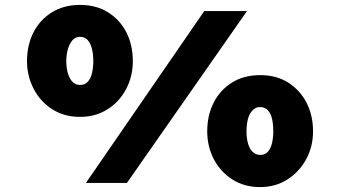

<svg xmlns="http://www.w3.org/2000/svg" viewBox="-20 -745 1386 782"><path d="M330 0 812 -700H986L497 0ZM306 -269Q242 -269 193.5 -299.5Q145 -330 117.5 -382.5Q90 -435 90 -496Q90 -561 116 -612.5Q142 -664 191 -694.5Q240 -725 306 -725Q372 -725 420.5 -694.5Q469 -664 495 -612.5Q521 -561 521 -496Q521 -434 493.5 -382Q466 -330 417.5 -299.5Q369 -269 306 -269ZM306 -399Q326 -399 338 -412.5Q350 -426 355 -448.5Q360 -471 360 -496Q360 -524 354.5 -546Q349 -568 337.5 -581.5Q326 -595 306 -595Q287 -595 275 -581Q263 -567 256.5 -545Q250 -523 250 -496Q250 -469 256.5 -446.5Q263 -424 275.5 -411.5Q288 -399 306 -399ZM1039 17Q975 17 926.5 -14Q878 -45 851 -96.5Q824 -148 824 -210Q824 -275 850 -326.5Q876 -378 924.5 -408.5Q973 -439 1040 -439Q1106 -439 1154 -408.5Q1202 -378 1228.5 -326.5Q1255 -275 1255 -210Q1255 -148 1227 -96.5Q1199 -45 1150.5 -14Q1102 17 1039 17ZM1040 -114Q1060 -114 1071.5 -127.5Q1083 -141 1088 -162.5Q1093 -184 1093 -210Q1093 -239 1088 -261Q1083 -283 1071 -296Q1059 -309 1039 -309Q1021 -309 1008 -295Q995 -281 989.5 -259Q984 -237 984 -210Q984 -183 990 -161Q996 -139 1009 -126.5Q1022 -114 1040 -114Z"/></svg>

Font: Lexend Zetta ExtraBold
Style: Regular
Weight: 800
Designer: Bonnie Shaver-Troup, Thomas Jockin
Foundry: Lexend
Version: Version 1.007